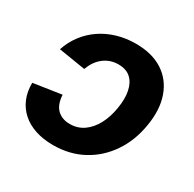

<svg xmlns="http://www.w3.org/2000/svg" viewBox="-128 -683 838 830"><g transform="rotate(30 291.0 -268.5)"><path d="M232.4 10.7Q183.1 10.7 143.6 -2.4Q104 -15.6 76.4 -40.3Q48.8 -64.9 34.4 -99.6Q20 -134.3 20.5 -177.7L160.2 -198.7Q161.1 -177.2 167 -159.7Q172.9 -142.1 184.3 -129.9Q195.8 -117.7 212.2 -111.1Q228.5 -104.5 250 -104.5Q288.6 -104.5 318.4 -125.5Q348.1 -146.5 367.9 -183.3Q387.7 -220.2 395.5 -269Q403.8 -317.9 396.2 -354.7Q388.7 -391.6 366 -412.4Q343.3 -433.1 304.2 -433.1Q283.2 -433.1 264.9 -426.8Q246.6 -420.4 231.2 -408.4Q215.8 -396.5 204.3 -379.6Q192.9 -362.8 185.1 -341.8L51.8 -363.3Q65.9 -405.8 91.8 -439.9Q117.7 -474.1 153.3 -498.3Q189 -522.5 232.4 -535.4Q275.9 -548.3 325.2 -548.3Q406.2 -548.3 460 -513.4Q513.7 -478.5 535.9 -415.3Q558.1 -352.1 543.9 -268.6Q530.3 -185.1 487.3 -122.1Q444.3 -59.1 379.2 -24.2Q314 10.7 232.4 10.7Z"/></g></svg>

Font: Inter 17pt
Style: Bold Italic
Weight: 700
Italic angle: -9.3988°
Version: Version 4.001;git-66647c0bb